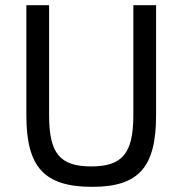

<svg xmlns="http://www.w3.org/2000/svg" viewBox="-20 -710 706 743"><path d="M584 -690H496V-264C496 -116 453 -66 333 -66C212 -66 170 -116 170 -264V-690H82V-264C82 -64 150 13 337 13C518 13 584 -64 584 -264Z"/></svg>

Font: SnT
Style: Regular
Weight: 400
Designer: Natanael Gama
Version: Version 1.001;PS 001.001;hotconv 1.0.70;makeotf.lib2.5.58329